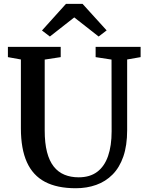

<svg xmlns="http://www.w3.org/2000/svg" viewBox="-20 -992 780 1020"><path d="M382.5 8Q283.5 8 219 -26Q154.5 -60 122.8 -130.5Q91 -201 91 -310.5V-676L22 -688.5V-743H302.5V-688.5L217.5 -675.5V-299Q217.5 -231.5 229.8 -184.2Q242 -137 265.5 -107.2Q289 -77.5 322.5 -63.8Q356 -50 398 -50Q457.5 -50 496.2 -79Q535 -108 554 -162.8Q573 -217.5 573 -294L572.5 -675.5L488 -688.5V-743H727V-688.5L655.5 -676V-300.5Q655.5 -219 635.2 -160.5Q615 -102 578 -64.8Q541 -27.5 491.2 -9.8Q441.5 8 382.5 8ZM245 -798 203 -830 330.5 -971.5H418.5L546.5 -830.5L504 -798L374.5 -899.5Z"/></svg>

Font: Merriweather 20pt SemiBold
Style: Regular
Weight: 600
Version: Version 2.100